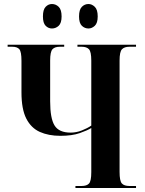

<svg xmlns="http://www.w3.org/2000/svg" viewBox="-20 -937 721 957"><path d="M421 -795Q402 -795 388 -808.5Q374 -822 374 -855Q374 -889 388 -903Q402 -917 421 -917Q438 -917 452.5 -903Q467 -889 467 -855Q467 -822 452.5 -808.5Q438 -795 421 -795ZM239 -795Q221 -795 207.5 -808.5Q194 -822 194 -855Q194 -889 207.5 -903Q221 -917 239 -917Q258 -917 272.5 -903Q287 -889 287 -855Q287 -822 272.5 -808.5Q258 -795 239 -795ZM356 0V-10H387Q412 -10 423.5 -22Q435 -34 435 -79V-299Q416 -287 377.5 -273.5Q339 -260 281 -260Q222 -260 178.5 -279.5Q135 -299 111 -346Q87 -393 87 -477V-634Q87 -679 76.5 -691.5Q66 -704 41 -704H18V-714H300V-704H278Q253 -704 241.5 -691.5Q230 -679 230 -635V-432Q230 -347 252 -311.5Q274 -276 332 -276Q361 -276 388.5 -287Q416 -298 435 -311V-635Q435 -679 423.5 -691.5Q412 -704 387 -704H366V-714H658V-704H625Q600 -704 588 -691.5Q576 -679 576 -635V-80Q576 -35 587.5 -22.5Q599 -10 625 -10H658V0Z"/></svg>

Font: Noto Serif Display Condensed
Style: Bold
Weight: 700
Width: 3
Designer: Monotype Design Team
Foundry: Monotype Imaging Inc.
Version: Version 2.009